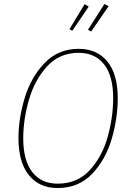

<svg xmlns="http://www.w3.org/2000/svg" viewBox="-20 -937 663 967"><path d="M573 -443Q573 -341 542.5 -237Q512 -133 444 -61.5Q376 10 270 10Q177 10 125 -55.5Q73 -121 73 -241Q73 -340 104.5 -444Q136 -548 204.5 -619.5Q273 -691 376 -691Q469 -691 521 -627Q573 -563 573 -443ZM97 -240Q97 -129 142.5 -70.5Q188 -12 270 -12Q371 -12 433.5 -81.5Q496 -151 523 -250Q550 -349 550 -443Q550 -554 504.5 -612.5Q459 -671 376 -671Q279 -671 216.5 -602Q154 -533 125.5 -433.5Q97 -334 97 -240ZM506 -917 527 -906 439 -778 423 -787ZM406 -916 427 -904 344 -782 330 -790Z"/></svg>

Font: Fira Sans Condensed Thin
Style: Italic
Weight: 250
Width: 3
Italic angle: -8°
Designer: Carrois Corporate & Edenspiekermann AG
Foundry: Carrois Corporate GbR & Edenspiekermann AG
Version: Version 4.203